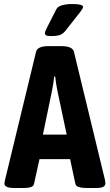

<svg xmlns="http://www.w3.org/2000/svg" viewBox="-20 -931 545 953"><path d="M50 2Q2 2 2 -20Q2 -24 3 -28.5Q4 -33 5 -38L159 -674Q166 -702 220 -702H285Q340 -702 347 -674L501 -38Q502 -33 502.5 -28.5Q503 -24 503 -20Q503 -10 493 -4Q483 2 460 2H407Q386 2 371.5 -2.5Q357 -7 354 -19L328 -141H176L149 -19Q147 -7 134 -2.5Q121 2 102 2ZM193 -263H311L266 -475Q262 -494 259 -513Q256 -532 254 -551H249Q247 -532 244 -513Q241 -494 237 -475ZM232 -752Q215 -752 209 -755.5Q203 -759 203 -767Q203 -775 216 -799.5Q229 -824 259 -884Q266 -899 288.5 -905Q311 -911 338 -911Q392 -911 392 -897Q392 -893 389.5 -888Q387 -883 379 -872.5Q371 -862 353 -839.5Q335 -817 304 -777Q297 -768 283.5 -760Q270 -752 232 -752Z"/></svg>

Font: Asap Condensed VF Beta
Style: Regular
Weight: 400
Designer: Pablo Cosgaya
Foundry: Omnibus-Type
Version: Version 1.008